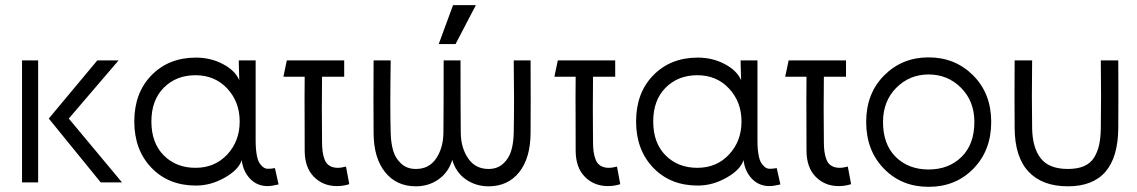

<svg xmlns="http://www.w3.org/2000/svg" viewBox="-20 -703 4382 740"><path d="M64.9 -470.2H127V0H64.9ZM168 -246.1 355 -470.2H437L245.1 -246.1L450.2 0H368.2Z M733.4 -56.2Q808.1 -56.2 856 -107.7Q903.8 -159.2 903.8 -234.9Q903.8 -310.1 856 -361.6Q808.1 -413.1 733.4 -413.1Q659.2 -413.1 611.3 -365Q563.5 -316.9 563.5 -234.9Q563.5 -151.9 611.3 -104Q659.2 -56.2 733.4 -56.2ZM497.6 -234.9Q497.6 -345.2 564 -413.1Q630.4 -481 735.4 -481Q792 -481 839.1 -456.1Q886.2 -431.2 902.3 -394L900.4 -458V-470.2H965.3V-161.1Q965.3 -143.1 966.6 -128.7Q967.8 -114.3 970.7 -99.9Q973.6 -85.4 979 -76.4Q984.4 -67.4 992.7 -60.1Q1001 -52.7 1012.5 -52.5Q1023.9 -52.2 1039.6 -55.2L1053.7 7.8Q1027.3 14.2 1011.7 14.2Q971.2 14.2 944.1 -13.9Q917 -42 911.6 -85.9Q899.9 -48.8 846.2 -18.3Q792.5 12.2 735.4 12.2Q629.4 12.2 563.5 -56.6Q497.6 -125.5 497.6 -234.9Z M1278.3 14.2Q1225.1 14.2 1189.7 -21.7Q1154.3 -57.6 1154.3 -123Q1154.3 -171.4 1154.1 -229.7Q1153.8 -288.1 1153.8 -327.1Q1153.8 -366.2 1154.3 -407.2H1072.3L1085.4 -470.2H1306.6V-407.2H1221.2Q1219.7 -282.2 1221.2 -157.2Q1221.2 -134.8 1223.4 -118.7Q1225.6 -102.5 1231.4 -87.4Q1237.3 -72.3 1249.8 -64.5Q1262.2 -56.6 1280.3 -56.2Q1296.4 -56.2 1313.5 -61L1326.2 6.8Q1303.7 14.2 1278.3 14.2Z M1485.8 -470.2Q1482.9 -285.6 1485.8 -189.9Q1486.8 -150.9 1495.6 -121.6Q1504.4 -92.3 1526.6 -72Q1548.8 -51.8 1583 -51.8Q1633.3 -51.8 1660.6 -91.8Q1688 -131.8 1689 -189.9Q1689.9 -282.7 1689.9 -470.2H1754.9Q1754.9 -282.7 1755.9 -189.9Q1756.8 -132.3 1784.7 -92Q1812.5 -51.8 1862.8 -51.8Q1897 -51.8 1919.2 -72Q1941.4 -92.3 1950.2 -121.6Q1959 -150.9 1960 -189.9Q1962.4 -312.5 1960 -470.2H2024.9Q2025.9 -312.5 2024.9 -189.9Q2024.4 -93.8 1981 -39.3Q1937.5 15.1 1862.8 15.1Q1814 15.1 1775.4 -11.7Q1736.8 -38.6 1723.1 -86.9Q1708.5 -38.6 1670.2 -11.7Q1631.8 15.1 1583 15.1Q1508.3 15.1 1464.4 -39.3Q1420.4 -93.8 1419.9 -189.9Q1418.9 -312.5 1419.9 -470.2ZM1670.9 -533.2 1726.1 -683.1H1814L1735.8 -533.2Z M2322.8 14.2Q2269.5 14.2 2234.1 -21.7Q2198.7 -57.6 2198.7 -123Q2198.7 -171.4 2198.5 -229.7Q2198.2 -288.1 2198.2 -327.1Q2198.2 -366.2 2198.7 -407.2H2116.7L2129.9 -470.2H2351.1V-407.2H2265.6Q2264.2 -282.2 2265.6 -157.2Q2265.6 -134.8 2267.8 -118.7Q2270 -102.5 2275.9 -87.4Q2281.7 -72.3 2294.2 -64.5Q2306.6 -56.6 2324.7 -56.2Q2340.8 -56.2 2357.9 -61L2370.6 6.8Q2348.1 14.2 2322.8 14.2Z M2667.5 -56.2Q2742.2 -56.2 2790 -107.7Q2837.9 -159.2 2837.9 -234.9Q2837.9 -310.1 2790 -361.6Q2742.2 -413.1 2667.5 -413.1Q2593.3 -413.1 2545.4 -365Q2497.6 -316.9 2497.6 -234.9Q2497.6 -151.9 2545.4 -104Q2593.3 -56.2 2667.5 -56.2ZM2431.6 -234.9Q2431.6 -345.2 2498 -413.1Q2564.5 -481 2669.4 -481Q2726.1 -481 2773.2 -456.1Q2820.3 -431.2 2836.4 -394L2834.5 -458V-470.2H2899.4V-161.1Q2899.4 -143.1 2900.6 -128.7Q2901.9 -114.3 2904.8 -99.9Q2907.7 -85.4 2913.1 -76.4Q2918.5 -67.4 2926.8 -60.1Q2935.1 -52.7 2946.5 -52.5Q2958 -52.2 2973.6 -55.2L2987.8 7.8Q2961.4 14.2 2945.8 14.2Q2905.3 14.2 2878.2 -13.9Q2851.1 -42 2845.7 -85.9Q2834 -48.8 2780.3 -18.3Q2726.6 12.2 2669.4 12.2Q2563.5 12.2 2497.6 -56.6Q2431.6 -125.5 2431.6 -234.9Z M3212.4 14.2Q3159.2 14.2 3123.8 -21.7Q3088.4 -57.6 3088.4 -123Q3088.4 -171.4 3088.1 -229.7Q3087.9 -288.1 3087.9 -327.1Q3087.9 -366.2 3088.4 -407.2H3006.3L3019.5 -470.2H3240.7V-407.2H3155.3Q3153.8 -282.2 3155.3 -157.2Q3155.3 -134.8 3157.5 -118.7Q3159.7 -102.5 3165.5 -87.4Q3171.4 -72.3 3183.8 -64.5Q3196.3 -56.6 3214.4 -56.2Q3230.5 -56.2 3247.6 -61L3260.3 6.8Q3237.8 14.2 3212.4 14.2Z M3383.3 -232.9Q3383.3 -146.5 3432.4 -98.1Q3481.4 -49.8 3559.1 -49.8Q3636.7 -49.8 3686 -98.4Q3735.4 -147 3735.4 -232.9Q3735.4 -313 3684.1 -364.5Q3632.8 -416 3559.1 -416Q3485.4 -416 3434.3 -364.5Q3383.3 -313 3383.3 -232.9ZM3318.4 -232.9Q3318.4 -342.8 3387.7 -412.4Q3457 -481.9 3559.1 -481.9Q3661.1 -481.9 3730.7 -412.4Q3800.3 -342.8 3800.3 -232.9Q3800.3 -123.5 3731.9 -53.2Q3663.6 17.1 3559.1 17.1Q3454.6 17.1 3386.5 -53.2Q3318.4 -123.5 3318.4 -232.9Z M3958 -470.2Q3956.1 -323.7 3958 -210Q3959 -134.3 3991 -93Q4022.9 -51.8 4095.7 -51.8Q4132.8 -51.8 4158 -62.7Q4183.1 -73.7 4196.8 -95.7Q4210.4 -117.7 4216.3 -145Q4222.2 -172.4 4222.7 -210Q4224.6 -323.7 4222.7 -470.2H4290Q4291 -323.7 4290 -210Q4288.6 15.1 4095.7 15.1Q3997.1 15.1 3944.1 -41.5Q3891.1 -98.1 3890.6 -210Q3889.6 -323.7 3890.6 -470.2Z"/></svg>

Font: Kreadon
Style: Regular
Weight: 400
Designer: kohakuno
Foundry: StudioGnu
Version: Version 1.000;Glyphs 3.1.2 (3151)